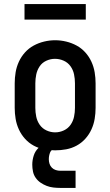

<svg xmlns="http://www.w3.org/2000/svg" viewBox="-20 -728 540 940"><path d="M250 8Q223 8 196 3Q169 -2 145 -15Q121 -28 102.5 -48.5Q84 -69 72.5 -94Q61 -119 56.5 -146Q52 -173 52 -200V-320Q52 -347 56.5 -374Q61 -401 72.5 -426Q84 -451 102.5 -471.5Q121 -492 145 -505Q169 -518 196 -524.5Q223 -531 250 -531Q277 -531 304 -524.5Q331 -518 355 -505Q379 -492 397.5 -471.5Q416 -451 427.5 -426Q439 -401 443.5 -374Q448 -347 448 -320V-200Q448 -173 443.5 -146Q439 -119 427.5 -94Q416 -69 397.5 -48.5Q379 -28 355 -15Q331 -2 304 3Q277 8 250 8ZM250 -80Q272 -80 292.5 -89.5Q313 -99 325.5 -117Q338 -135 342.5 -156.5Q347 -178 347 -200V-320Q347 -342 342.5 -364Q338 -386 325 -404Q312 -422 291.5 -431Q271 -440 249 -440Q227 -440 206.5 -430.5Q186 -421 174 -403Q162 -385 157.5 -363.5Q153 -342 153 -320V-200Q153 -178 157.5 -156.5Q162 -135 174.5 -117Q187 -99 207.5 -89.5Q228 -80 250 -80ZM350 192H275Q258 192 241 190Q224 188 208.5 182Q193 176 179 166.5Q165 157 155 143Q145 129 141.5 112Q138 95 138 78Q138 56 145 34Q152 12 168 -3.5Q184 -19 206 -25.5Q228 -32 250 -32V0Q242 0 235 5.5Q228 11 225 19Q222 27 220.5 35Q219 43 219 52Q219 63 222.5 74Q226 85 234 93Q242 101 253 104.5Q264 108 275 108H350ZM100 -632V-708H400V-632Z"/></svg>

Font: Zed Sans Semibold
Style: Regular
Weight: 600
Designer: Belleve Invis
Foundry: Belleve Invis
Version: Version 1.0.0; ttfautohint (v1.8.4)